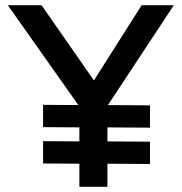

<svg xmlns="http://www.w3.org/2000/svg" viewBox="-20 -720 700 740"><path d="M146 -90V-176L286 -175V-229L146 -230V-316L282 -315L10 -700H140L342 -410L526 -700H650L396 -315L558 -314V-228L394 -229V-175L558 -174V-88L394 -89V0H286V-89Z"/></svg>

Font: Lexend
Style: Regular
Weight: 400
Designer: Bonnie Shaver-Troup, Thomas Jockin
Foundry: Lexend
Version: Version 1.007; ttfautohint (v1.8.3)